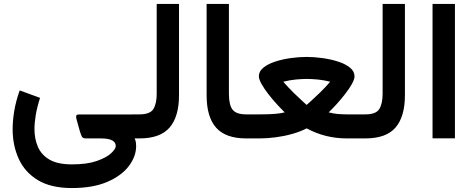

<svg xmlns="http://www.w3.org/2000/svg" viewBox="-20 -700 2390 971"><path d="M343.8 251Q237.3 251 171.1 210.7Q105 170.4 74.5 102.8Q43.9 35.2 43.9 -46.4Q43.9 -89.4 52 -138.7Q60.1 -188 79.6 -242.7L182.6 -205.1Q168 -160.2 161.1 -119.9Q154.3 -79.6 154.3 -46.9Q154.3 2.4 171.9 43Q189.5 83.5 230.7 107.4Q272 131.3 343.8 131.3Q419.9 131.3 469 114.3Q518.1 97.2 541.7 75.2Q565.4 53.2 565.4 38.6Q565.4 0 490.2 0H415Q398.4 0 393.8 -9.5Q389.2 -19 384.3 -34.7L366.2 -99.6Q364.3 -108.9 365.7 -115Q367.2 -121.1 380.9 -121.1H666.5V0H661.1Q666 11.7 667.2 20Q668.5 28.3 668.5 38.1Q668.5 91.3 631.3 140.1Q594.2 189 522 220Q449.7 251 343.8 251Z M647 -121.6H685.5Q739.3 -121.6 755.9 -148.9Q772.5 -176.3 772.5 -225.6V-680.2H885.3V-218.3Q885.3 -110.4 837.9 -55.2Q790.5 0 685.1 0H647Z M1024.9 -680.2H1137.7V-226.1Q1137.7 -168 1156.7 -144.8Q1175.8 -121.6 1224.6 -121.6H1236.8V0H1224.6Q1121.6 0 1073.2 -54Q1024.9 -107.9 1024.9 -218.8Z M1530.8 -412.1Q1568.8 -412.1 1611.1 -406.2Q1653.3 -400.4 1690.2 -388.4Q1727.1 -376.5 1750 -357.9Q1772.9 -339.4 1772.9 -314.5Q1772.9 -298.8 1759.5 -274.9Q1746.1 -251 1725.3 -224.4Q1704.6 -197.8 1682.4 -173.3Q1660.2 -148.9 1642.1 -131.8Q1667.5 -125 1690.4 -123.3Q1713.4 -121.6 1732.9 -121.6H1809.1V0H1733.4Q1625 0 1530.8 -50.8Q1499 -34.2 1458 -22.7Q1417 -11.2 1374.3 -5.6Q1331.5 0 1294.4 0H1217.3V-121.6H1294.9Q1308.1 -121.6 1330.8 -122.1Q1353.5 -122.6 1377.7 -124.8Q1401.9 -127 1419.9 -131.8Q1402.3 -148.9 1379.9 -173.3Q1357.4 -197.8 1336.7 -224.6Q1315.9 -251.5 1302.5 -275.4Q1289.1 -299.3 1289.1 -314.5Q1289.1 -339.4 1312 -357.9Q1335 -376.5 1371.6 -388.4Q1408.2 -400.4 1450.2 -406.2Q1492.2 -412.1 1530.8 -412.1ZM1531.2 -300.8Q1507.8 -300.8 1476.1 -297.9Q1444.3 -294.9 1412.6 -286.6Q1437 -258.3 1464.6 -231.2Q1492.2 -204.1 1511.5 -186.8Q1530.8 -169.4 1530.8 -169.4Q1530.8 -169.4 1550.3 -186.8Q1569.8 -204.1 1597.7 -231.2Q1625.5 -258.3 1649.9 -286.6Q1618.7 -294.9 1586.7 -297.9Q1554.7 -300.8 1531.2 -300.8Z M1789.6 -121.6H1828.1Q1881.8 -121.6 1898.4 -148.9Q1915 -176.3 1915 -225.6V-680.2H2027.8V-218.3Q2027.8 -110.4 1980.5 -55.2Q1933.1 0 1827.6 0H1789.6Z M2280.8 -680.2V-0.5H2167.5V-680.2Z"/></svg>

Font: Vazirmatn RD FD SemiBold
Style: Regular
Weight: 600
Designer: Saber Rastikerdar
Foundry: Saber Rastikerdar
Version: Version 33.003